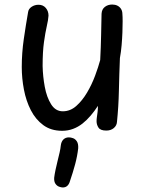

<svg xmlns="http://www.w3.org/2000/svg" viewBox="-20 -565 647 847"><path d="M257 262Q250 262 240.5 258.5Q231 255 224.5 245.5Q218 236 219 219Q221 203 225 184Q229 165 234 145Q239 125 243 107.5Q247 90 248 78Q250 60 259.5 50.5Q269 41 284 41Q292 41 302 44.5Q312 48 319 58.5Q326 69 325 89Q321 124 311.5 159.5Q302 195 287 239Q283 250 275.5 256Q268 262 257 262ZM254 12Q205 12 171 -13Q137 -38 116 -79Q95 -120 85.5 -170Q76 -220 76 -269Q76 -331 85 -393Q94 -455 104 -512Q106 -526 119.5 -535Q133 -544 150 -544Q170 -544 182 -530Q194 -516 194 -496Q193 -478 186.5 -450Q180 -422 174 -379.5Q168 -337 168 -274Q169 -228 177.5 -182Q186 -136 205.5 -105Q225 -74 257 -74Q290 -74 316.5 -97.5Q343 -121 364 -156.5Q385 -192 399.5 -231Q414 -270 422 -300Q425 -357 426 -408Q427 -459 428 -504Q429 -524 442.5 -534.5Q456 -545 475 -545Q488 -545 498 -540Q508 -535 514 -525.5Q520 -516 520 -502Q521 -492 521 -470.5Q521 -449 520 -422Q519 -395 516.5 -365.5Q514 -336 509 -309Q506 -235 504.5 -165Q503 -95 496 -27Q495 -11 482 0Q469 11 449 11Q423 11 414.5 -2Q406 -15 406 -30Q406 -39 407.5 -49Q409 -59 410.5 -71Q412 -83 412 -98Q397 -75 380 -55Q363 -35 344 -20Q325 -5 302.5 3.5Q280 12 254 12Z"/></svg>

Font: Playpen Sans
Style: Regular
Weight: 400
Designer: Laura Meseguer, Veronika Burian, José Scaglione, Kostas Bartsokas, Vera Evstafieva, Tom Grace, Yorlmar Campos
Foundry: TypeTogether
Version: Version 2.000